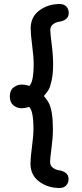

<svg xmlns="http://www.w3.org/2000/svg" viewBox="-20 -855 409 958"><path d="M277 83Q219 83 175.5 51Q132 19 132 -39Q132 -66 139.5 -122.5Q147 -179 147 -210Q147 -303 125 -322Q108 -315 86.5 -315Q65 -315 47 -329.5Q29 -344 29 -374Q29 -404 47.5 -418.5Q66 -433 87.5 -433Q109 -433 126 -426Q148 -445 148 -538Q148 -569 140.5 -627.5Q133 -686 133 -713Q133 -771 176.5 -803Q220 -835 278 -835Q299 -835 311 -822.5Q323 -810 323 -790Q323 -770 308.5 -759.5Q294 -749 277 -747Q260 -745 245.5 -734.5Q231 -724 231 -705.5Q231 -687 238 -633.5Q245 -580 245 -533.5Q245 -487 237.5 -453.5Q230 -420 223 -408Q216 -396 199 -376Q215 -357 222 -344Q244 -305 244 -210Q244 -168 237 -116.5Q230 -65 230 -46.5Q230 -28 244.5 -17.5Q259 -7 276 -5Q293 -3 307.5 7.5Q322 18 322 38Q322 58 310 70.5Q298 83 277 83Z"/></svg>

Font: Delius Unicase
Style: Regular
Weight: 400
Designer: Natalia Raices
Foundry: Natalia Raices
Version: Version 1.002